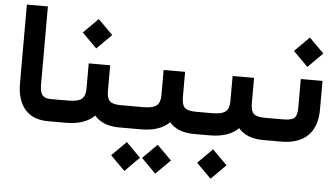

<svg xmlns="http://www.w3.org/2000/svg" viewBox="-57 -749 1914 1093"><g transform="rotate(5 899.5 -203.0)"><path d="M254.9 0H232.4Q145 0 99.4 -52.5Q53.7 -105 53.7 -202.6V-631.3V-650.9H73.2H154.3H173.8V-631.3V-202.1Q173.8 -161.1 188.2 -144Q202.6 -127 233.9 -127H254.9Q260.3 -127 263.7 -106.4Q267.1 -85.9 267.1 -66.9V-61.5Q267.1 -41.5 263.9 -20.8Q260.7 0 254.9 0Z M647.9 0H638.2Q544.4 0 496.6 -55.2Q440.9 0 333 0H249.5Q243.7 0 240.5 -20.8Q237.3 -41.5 237.3 -61.5V-66.9Q237.3 -85.9 240.7 -106.4Q244.1 -127 249.5 -127H335.4Q391.1 -127 412.4 -144.5Q433.6 -162.1 433.6 -202.6V-328.6V-348.1H453.1H536.6H556.2V-328.6V-202.6Q556.2 -160.2 573 -143.6Q589.8 -127 637.7 -127H647.9Q653.3 -127 656.7 -106.4Q660.2 -85.9 660.2 -66.9V-61.5Q660.2 -41.5 657 -20.8Q653.8 0 647.9 0ZM384.8 -520.5 468.8 -604.5 552.7 -520.5 468.8 -436.5Z M783.2 161.6 865.2 79.1 947.8 161.6Q944.8 164.6 941.9 168Q935.5 174.3 907.7 201.9Q879.9 229.5 865.2 244.1ZM606.4 161.6 689 79.1 771 161.6 689 244.1ZM1076.7 0H1066.4Q971.7 0 924.8 -54.7Q870.1 0 761.2 0H643.6Q637.7 0 634.5 -20.8Q631.3 -41.5 631.3 -61.5V-66.9Q631.3 -85.9 634.8 -106.4Q638.2 -127 643.6 -127H763.7Q819.3 -127 840.6 -144.5Q861.8 -162.1 861.8 -202.6V-328.6V-348.1H881.3H964.8H984.4V-328.6V-202.6Q984.4 -160.2 1001.2 -143.6Q1018.1 -127 1065.9 -127H1076.7Q1082 -127 1085.4 -106.4Q1088.9 -85.9 1088.9 -66.9V-61.5Q1088.9 -41.5 1085.7 -20.8Q1082.5 0 1076.7 0Z M1470.2 0H1460.4Q1366.7 0 1318.8 -55.2Q1263.2 0 1155.3 0H1071.8Q1065.9 0 1062.7 -20.8Q1059.6 -41.5 1059.6 -61.5V-66.9Q1059.6 -85.9 1063 -106.4Q1066.4 -127 1071.8 -127H1157.7Q1213.4 -127 1234.6 -144.5Q1255.9 -162.1 1255.9 -202.6V-328.6V-348.1H1275.4H1358.9H1378.4V-328.6V-202.6Q1378.4 -160.2 1395.3 -143.6Q1412.1 -127 1460 -127H1470.2Q1475.6 -127 1479 -106.4Q1482.4 -85.9 1482.4 -66.9V-61.5Q1482.4 -41.5 1479.2 -20.8Q1476.1 0 1470.2 0ZM1097.7 161.6 1181.6 77.6 1265.6 161.6 1181.6 245.6Z M1465.8 -127H1564.9Q1610.8 -127 1627.4 -141.6Q1644 -156.2 1644 -201.7V-345.2V-364.7H1663.6H1748.5H1768.1V-345.2V-201.2Q1768.1 -103.5 1715.8 -51.8Q1663.6 0 1564.5 0H1465.8Q1460 0 1456.8 -20.8Q1453.6 -41.5 1453.6 -61.5V-66.9Q1453.6 -85.9 1457 -106.4Q1460.4 -127 1465.8 -127ZM1591.3 -520.5 1675.3 -604.5 1759.3 -520.5 1675.3 -436.5Z"/></g></svg>

Font: Shabnam FD
Style: Bold
Weight: 700
Foundry: DejaVu fonts team - Redesigned by Saber Rastikerdar - Based on Vazir font
Version: Version 5.00;October 20, 2019;FontCreator 12.0.0.2547 64-bit